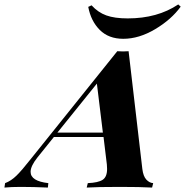

<svg xmlns="http://www.w3.org/2000/svg" viewBox="-111 -846 835 866"><path d="M580 -20 575 0Q524 -3 430 -3Q328 -3 280 0L285 -20Q332 -22 352 -35Q372 -48 372 -84Q372 -97 371 -104L356 -228H132L58 -136Q27 -97 27 -71Q27 -29 107 -20L105 0Q39 -3 -17 -3Q-61 -3 -91 0L-88 -20Q-61 -30 -36.5 -54Q-12 -78 28 -129L418 -615L444 -614L469 -615L531 -84Q535 -51 549 -36Q563 -21 580 -20ZM353 -248 326 -469 148 -248ZM693 -826 704 -816Q662 -758 589 -714.5Q516 -671 445 -671Q379 -671 339 -711Q299 -751 287 -815L302 -822Q331 -790 368.5 -776.5Q406 -763 465 -763Q599 -763 693 -826Z"/></svg>

Font: Playfair Display SC
Style: Bold Italic
Weight: 700
Italic angle: -14°
Designer: Claus Eggers Sørensen
Foundry: Claus Eggers Sørensen
Version: Version 1.200; ttfautohint (v1.6)